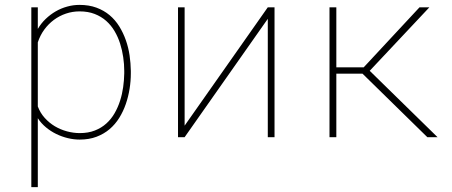

<svg xmlns="http://www.w3.org/2000/svg" viewBox="-20 -558 1840 781"><path d="M512.2 -259.3Q512.2 -228.5 507.1 -196.5Q502 -164.6 491.7 -134.8Q481.4 -105 465.1 -78.6Q448.7 -52.2 425.8 -32.7Q402.8 -13.2 372.6 -1.7Q342.3 9.8 304.2 9.8Q280.3 9.8 255.9 3.9Q231.4 -2 209 -12.9Q186.5 -23.9 167 -40Q147.5 -56.2 133.8 -77.1V203.1H107.4V-528.3H133.8V-440.4Q147 -462.9 165.8 -481Q184.6 -499 206.5 -511.7Q228.5 -524.4 253.2 -531.2Q277.8 -538.1 303.2 -538.1Q341.8 -538.1 372.3 -526.9Q402.8 -515.6 425.8 -496.3Q448.7 -477.1 465.1 -450.7Q481.4 -424.3 491.9 -394.5Q502.4 -364.7 507.1 -332.8Q511.7 -300.8 512.2 -269.5ZM485.4 -269.5Q485.4 -296.9 481.2 -325.4Q477.1 -354 468.5 -380.9Q460 -407.7 446 -431.4Q432.1 -455.1 412.1 -472.9Q392.1 -490.7 365.2 -501.2Q338.4 -511.7 303.7 -511.7Q274.9 -511.7 248.3 -502.7Q221.7 -493.7 199.2 -477.1Q176.8 -460.4 159.9 -437.3Q143.1 -414.1 133.8 -385.7V-125Q143.6 -98.6 161.9 -78.4Q180.2 -58.1 203.1 -44.4Q226.1 -30.8 252.4 -23.7Q278.8 -16.6 304.7 -16.6Q338.9 -16.6 365.7 -27.1Q392.6 -37.6 412.6 -55.7Q432.6 -73.7 446.3 -97.7Q460 -121.6 468.5 -148.4Q477.1 -175.3 481 -203.6Q484.9 -231.9 485.4 -259.3Z M1069.3 -528.3H1096.7V0H1069.3V-481.4L731 0H704.1V-528.3H731V-46.9Z M1454.6 -258.3H1348.1V0H1320.3V-528.3H1348.1V-284.2H1459.5L1686.5 -528.3H1726.6L1483.9 -270L1759.8 0H1718.3Z"/></svg>

Font: Roboto Mono Thin
Style: Regular
Weight: 250
Designer: Google
Version: Version 2.000985; 2015; ttfautohint (v1.3)